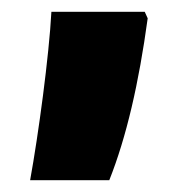

<svg xmlns="http://www.w3.org/2000/svg" viewBox="-20 -166 313 325"><path d="M225 -146H67C63 -71 45 62 31 139H165C194 66 215 -25 230 -135Z"/></svg>

Font: Noto Sans Arabic ExtCond Blk
Style: Regular
Weight: 900
Width: 2
Designer: Monotype Design Team, Nadine Chahine, Nizar Qandah and Khaled Hosny
Foundry: Monotype Imaging Inc.
Version: Version 2.012